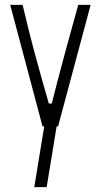

<svg xmlns="http://www.w3.org/2000/svg" viewBox="-20 -520 415 790"><path d="M121 250 162 0H155L22 -500H73Q99 -390 119.5 -313.5Q140 -237 154 -188Q170 -131 181 -94H193Q202 -131 217 -188Q230 -237 250.5 -313.5Q271 -390 302 -500H353L219 0H213L172 250Z"/></svg>

Font: Marvel
Style: Regular
Weight: 400
Designer: Carolina Trebol
Foundry: Carolina Trebol
Version: Version 1.001